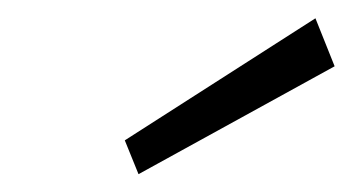

<svg xmlns="http://www.w3.org/2000/svg" viewBox="-20 -739 386 210"><path d="M131.5 -548.5 116.5 -585.5 325 -719 346 -666.5Z"/></svg>

Font: Karla Light
Style: Italic
Weight: 300
Italic angle: -8°
Designer: Jonathan Pinhorn
Version: Version 2.004;gftools[0.9.33]